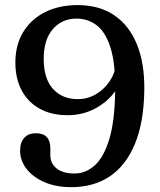

<svg xmlns="http://www.w3.org/2000/svg" viewBox="-20 -734 638 767"><path d="M264.7 13.7Q203.4 13.7 157.2 -6.5Q111 -26.8 85.6 -59.9Q60.3 -93.1 60.3 -131.5Q60.3 -165.2 77 -183.5Q93.6 -201.8 122.7 -201.8Q152.2 -201.8 166.7 -186.6Q181.1 -171.4 181.1 -142V-115.3Q181.1 -80.1 206.9 -60.5Q232.6 -40.9 277.9 -40.9Q321.5 -40.9 357.7 -72.6Q393.8 -104.3 416 -176.2Q438.3 -248 440 -369Q441.7 -479.1 421.7 -542.6Q401.8 -606.1 366.4 -632.9Q331 -659.7 285.5 -659.7Q227.4 -659.7 191 -617.6Q154.6 -575.5 154.6 -498.7Q154.6 -419.9 191.7 -379Q228.7 -338 290.4 -338Q330.1 -338 363.6 -357.8Q397 -377.6 418.6 -410.2Q440.2 -442.9 443.2 -481L474.1 -465.4Q472.1 -415.1 441.3 -371.3Q410.5 -327.5 360.4 -300.6Q310.4 -273.8 250 -273.8Q185.3 -273.8 138.4 -299.8Q91.6 -325.8 66.5 -373Q41.4 -420.3 41.4 -484.1Q41.4 -554.4 72.7 -605.9Q104 -657.4 160.1 -685.6Q216.2 -713.7 290.3 -713.7Q376.1 -713.7 436.1 -673.2Q496.1 -632.6 527.2 -556.2Q558.2 -479.9 556.4 -372.2Q554.6 -245.4 519.1 -159.4Q483.6 -73.3 419.1 -29.8Q354.5 13.7 264.7 13.7Z"/></svg>

Font: Fraunces SuperSoft
Style: Regular
Weight: 900
Version: Version 1.000;[b76b70a41]